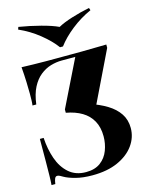

<svg xmlns="http://www.w3.org/2000/svg" viewBox="-138 -1028 880 1129"><g transform="rotate(-15 302.0 -464.0)"><path d="M559 -708V-688L394 -347L370 -397Q431 -377 476 -349.5Q521 -322 546 -284.5Q571 -247 571 -197Q571 -140 536.5 -92Q502 -44 437.5 -15Q373 14 282 14Q224 14 180.5 2.5Q137 -9 113 -23Q106 -27 97 -32Q88 -37 80 -37Q70 -37 65 -26Q60 -15 57 7H34Q36 -18 36.5 -51.5Q37 -85 37.5 -138Q38 -191 38 -273H61Q65 -204 85.5 -145Q106 -86 147 -50Q188 -14 251 -14Q305 -14 339 -39.5Q373 -65 388.5 -106Q404 -147 404 -191Q404 -246 382.5 -285Q361 -324 321 -348Q281 -372 225 -382V-402L364 -685H282Q248 -685 214 -675Q180 -665 150 -641Q120 -617 99 -576.5Q78 -536 70 -474H47Q49 -488 49.5 -507Q50 -526 50 -545Q50 -572 48.5 -616Q47 -660 43 -708Q75 -707 113.5 -706Q152 -705 190.5 -705Q229 -705 260 -705Q331 -705 410 -705.5Q489 -706 559 -708ZM516 -942 521 -927Q456 -898 400 -853.5Q344 -809 310 -763H292Q259 -808 203 -853Q147 -898 81 -927L86 -942Q153 -931 218 -914Q283 -897 321 -879Q353 -897 407 -914Q461 -931 516 -942Z"/></g></svg>

Font: Playfair Display ExtraBold
Style: Regular
Weight: 800
Designer: Claus Eggers Sørensen
Foundry: Claus Eggers Sørensen
Version: Version 1.203